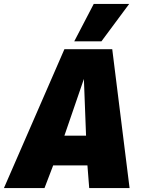

<svg xmlns="http://www.w3.org/2000/svg" viewBox="-60 -955 726 975"><path d="M-40 0 267 -705H510L598 0H393L384 -115H210L166 0ZM267 -266H377L366 -554ZM317 -745 416 -935H596L455 -745Z"/></svg>

Font: Georama ExtraCondensed Thin ExtraBold
Style: Italic
Weight: 800
Italic angle: -9°
Version: Version 1.001